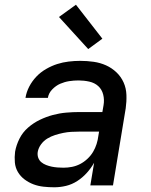

<svg xmlns="http://www.w3.org/2000/svg" viewBox="-20 -786 640 814"><path d="M210 8Q187 8 164.5 5.5Q142 3 122 -4.5Q102 -12 84.5 -25Q67 -38 56 -56.5Q45 -75 43 -97.5Q41 -120 44 -143Q49 -171 62.5 -198Q76 -225 99 -245Q122 -265 149 -278Q176 -291 204 -298.5Q232 -306 260.5 -308.5Q289 -311 317 -311H414L419 -340Q423 -363 417.5 -385Q412 -407 396.5 -421Q381 -435 358.5 -440Q336 -445 313 -445Q293 -445 273.5 -442Q254 -439 235.5 -431Q217 -423 201.5 -407Q186 -391 183 -371H88Q92 -396 104 -419Q116 -442 134 -461Q152 -480 175.5 -493.5Q199 -507 222.5 -514.5Q246 -522 271 -525Q296 -528 320 -528Q349 -528 377 -524Q405 -520 429.5 -509Q454 -498 473.5 -479.5Q493 -461 504 -436.5Q515 -412 516 -383.5Q517 -355 513 -327L459 0H363L379 -96Q366 -73 348 -53Q330 -33 307.5 -18.5Q285 -4 260 2Q235 8 210 8ZM249 -75Q267 -75 285 -78.5Q303 -82 319.5 -90.5Q336 -99 350.5 -112.5Q365 -126 374.5 -142Q384 -158 389.5 -175.5Q395 -193 397 -210L400 -228H316Q299 -228 282 -227Q265 -226 248 -222.5Q231 -219 213.5 -213.5Q196 -208 180.5 -198.5Q165 -189 154 -174Q143 -159 140 -142Q138 -129 142 -117.5Q146 -106 155 -98.5Q164 -91 175.5 -86.5Q187 -82 199 -79.5Q211 -77 224 -76Q237 -75 249 -75ZM354 -578 230 -714 302 -766 414 -622Z"/></svg>

Font: Iosevka Md Ex Obl
Style: Regular
Weight: 500
Width: 7
Italic angle: -9°
Monospace: yes
Designer: Belleve Invis
Foundry: Belleve Invis
Version: Version 32.5.0; ttfautohint (v1.8.4)